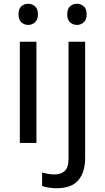

<svg xmlns="http://www.w3.org/2000/svg" viewBox="-20 -757 556 1017"><path d="M130 -737Q150 -737 165.5 -723.5Q181 -710 181 -681Q181 -653 165.5 -639Q150 -625 130 -625Q108 -625 93 -639Q78 -653 78 -681Q78 -710 93 -723.5Q108 -737 130 -737ZM173 -536V0H85V-536ZM336 -681Q336 -710 351 -723.5Q366 -737 388 -737Q408 -737 423.5 -723.5Q439 -710 439 -681Q439 -653 423.5 -639Q408 -625 388 -625Q366 -625 351 -639Q336 -653 336 -681ZM280 240Q255 240 236 236.5Q217 233 203 228V157Q218 161 234 164Q250 167 269 167Q301 167 322 149.5Q343 132 343 83V-536H431V80Q431 155 395 197.5Q359 240 280 240Z"/></svg>

Font: Noto Sans NKo
Style: Regular
Weight: 400
Designer: Monotype Design Team
Foundry: Monotype Imaging Inc.
Version: Version 2.003; ttfautohint (v1.8.4.7-5d5b)